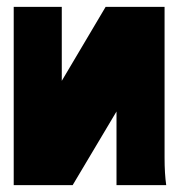

<svg xmlns="http://www.w3.org/2000/svg" viewBox="-20 -540 520 560"><path d="M20 -520H160.2V-304.2L288.1 -520H460V-80.1Q460 -33.2 464.8 0H319.8V-214.8L191.9 0H20Z"/></svg>

Font: Mikodacs
Style: Regular
Weight: 400
Designer: gluk (gluksza@wp.pl)
Foundry: gluk (gluksza@wp.pl)
Version: Version 0.28